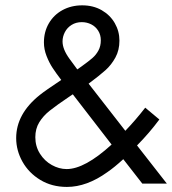

<svg xmlns="http://www.w3.org/2000/svg" viewBox="-20 -698 654 730"><path d="M41.5 -172.9Q41.5 -265.1 131.3 -336.9Q151.9 -353.5 212.9 -394Q193.4 -419.4 180.2 -439.5Q167 -459.5 157 -485.1Q147 -510.7 147 -536.6Q147 -577.1 165.8 -609.4Q184.6 -641.6 217.8 -659.7Q251 -677.7 292.5 -677.7Q334.5 -677.7 366.7 -659.2Q398.9 -640.6 416.5 -609.9Q434.1 -579.1 434.1 -543.5Q434.1 -507.3 418.9 -479.5Q403.8 -451.7 381.6 -431.6Q359.4 -411.6 316.9 -379.9L456.5 -200.7Q494.6 -240.2 532.2 -288.6L585.9 -243.7Q547.9 -192.4 501 -145L614.3 0H521L448.7 -92.8Q414.6 -61.5 388.2 -43.5Q310.1 12.7 234.4 12.7Q177.2 12.7 133.3 -13.9Q89.4 -40.5 65.4 -83.3Q41.5 -126 41.5 -172.9ZM131.8 -113.8Q149.4 -85.9 177 -70.6Q204.6 -55.2 233.4 -55.2Q302.2 -55.2 404.3 -148.4L256.8 -339.4L247.1 -333Q194.3 -297.4 169.2 -277.3Q144 -257.3 129.2 -232.9Q114.3 -208.5 114.3 -176.3Q114.3 -141.6 131.8 -113.8ZM217.8 -540.5Q217.8 -510.7 244.1 -474.6L273.9 -434.1L290.5 -445.8Q316.9 -464.8 331.1 -477.1Q345.2 -489.3 354.2 -505.9Q363.3 -522.5 363.3 -544.9Q363.3 -565.4 353.3 -581.3Q343.3 -597.2 326.7 -605.5Q310.1 -613.8 291 -613.8Q269 -613.8 252.2 -603.3Q235.4 -592.8 226.6 -575.7Q217.8 -558.6 217.8 -540.5Z"/></svg>

Font: NMS Futura Pro Book
Style: Regular
Weight: 400
Designer: Blend3rman
Version: Version 0.1